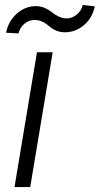

<svg xmlns="http://www.w3.org/2000/svg" viewBox="-20 -757 404 777"><path d="M38.7 0 129.6 -545.5H193.2L102.3 0ZM55 -621.8 4.6 -624.6Q13.8 -671.5 48.1 -701.9Q82.4 -732.2 125.4 -732.2Q144.9 -732.2 162.1 -724.4Q179.3 -716.6 190.2 -707.4Q201 -698.2 217 -690.3Q233 -682.5 250 -682.5Q271.7 -682.5 290.7 -698.2Q309.7 -713.8 315 -736.9L363.6 -731.2Q354 -684.3 319.8 -655.4Q285.5 -626.4 243.3 -626.4Q225.5 -626.4 211.5 -631.6Q197.4 -636.7 187.9 -644Q178.3 -651.3 169.2 -658.6Q160.2 -665.8 147.5 -671Q134.9 -676.1 119.3 -676.1Q96.9 -676.1 78.7 -660.7Q60.4 -645.2 55 -621.8Z"/></svg>

Font: Karasuma Gothic
Style: Light Italic
Weight: 300
Italic angle: 9.39998°
Designer: Rasmus Andersson / Ryoko Nishizuka
Foundry: rsms
Version: Version 1.00